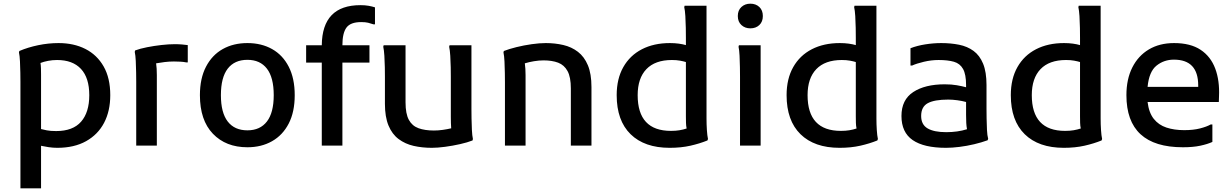

<svg xmlns="http://www.w3.org/2000/svg" viewBox="-20 -791 6693 1043"><path d="M91 232V-347Q91 -365 90.5 -396Q90 -427 88.5 -457.5Q87 -488 83 -506L85 -514Q132 -534 187.5 -545.5Q243 -557 298 -557Q381 -557 444 -525Q507 -493 543 -430Q579 -367 579 -274Q579 -188 545.5 -124Q512 -60 447.5 -24Q383 12 291 12Q268 12 244.5 8.5Q221 5 203 1V232ZM203 -386V-90Q214 -87 234 -83Q254 -79 285 -79Q376 -79 420.5 -130Q465 -181 465 -274Q465 -368 420 -416.5Q375 -465 290 -465Q265 -465 241.5 -460.5Q218 -456 200 -449Q202 -436 202.5 -420Q203 -404 203 -386Z M720 0V-346Q720 -366 719.5 -397.5Q719 -429 717.5 -460Q716 -491 712 -509L714 -517Q741 -527 779 -534.5Q817 -542 857 -546.5Q897 -551 929 -551Q951 -551 968 -549.5Q985 -548 1000 -546V-452H992Q978 -455 959.5 -456Q941 -457 925 -457Q900 -457 875 -454Q850 -451 828 -447Q832 -421 832 -383V0Z M1066 -274Q1066 -365 1099 -428.5Q1132 -492 1190 -524.5Q1248 -557 1324 -557Q1400 -557 1458 -524.5Q1516 -492 1548.5 -428.5Q1581 -365 1581 -274Q1581 -183 1548.5 -120Q1516 -57 1458 -24Q1400 9 1324 9Q1207 9 1136.5 -64.5Q1066 -138 1066 -274ZM1180 -274Q1180 -179 1217 -131Q1254 -83 1324 -83Q1393 -83 1430 -131Q1467 -179 1467 -274Q1467 -370 1430 -418Q1393 -466 1324 -466Q1254 -466 1217 -418Q1180 -370 1180 -274Z M1728 0V-451H1643V-545H1728Q1730 -763 1938 -763Q1963 -763 1982.5 -759.5Q2002 -756 2017 -751V-659H2008Q1994 -664 1979.5 -667.5Q1965 -671 1942 -671Q1884 -671 1862 -641Q1840 -611 1840 -545H1987V-451H1840V0Z M2326 12Q2273 12 2227 1.5Q2181 -9 2145.5 -35.5Q2110 -62 2090.5 -109Q2071 -156 2071 -227V-374Q2071 -394 2070.5 -425.5Q2070 -457 2068 -488Q2066 -519 2062 -537L2064 -545H2183V-235Q2183 -173 2201 -140Q2219 -107 2253.5 -94.5Q2288 -82 2337 -82Q2361 -82 2385.5 -85.5Q2410 -89 2431 -94Q2430 -107 2429.5 -123Q2429 -139 2429 -156V-374Q2429 -394 2428.5 -425.5Q2428 -457 2426 -488Q2424 -519 2420 -537L2422 -545H2541V-199Q2541 -179 2541.5 -147.5Q2542 -116 2543.5 -85Q2545 -54 2549 -36L2547 -28Q2519 -17 2479 -8Q2439 1 2398 6.5Q2357 12 2326 12Z M2723 0V-343Q2723 -363 2722.5 -394.5Q2722 -426 2720.5 -457Q2719 -488 2715 -506L2717 -514Q2745 -525 2785.5 -535Q2826 -545 2868.5 -551Q2911 -557 2945 -557Q2995 -557 3040 -546.5Q3085 -536 3119.5 -509.5Q3154 -483 3173.5 -436.5Q3193 -390 3193 -318V0H3081V-311Q3081 -372 3063 -405Q3045 -438 3012 -450.5Q2979 -463 2933 -463Q2908 -463 2881 -458.5Q2854 -454 2831 -447Q2835 -419 2835 -383V0Z M3618 12Q3481 12 3405.5 -62Q3330 -136 3330 -274Q3330 -363 3366 -426.5Q3402 -490 3467 -523.5Q3532 -557 3619 -557Q3645 -557 3667 -554Q3689 -551 3706 -546V-585Q3706 -606 3705.5 -639Q3705 -672 3703 -703.5Q3701 -735 3697 -752L3699 -760H3818V-199Q3818 -179 3818 -147.5Q3818 -116 3820 -85Q3822 -54 3826 -36L3823 -28Q3781 -11 3730.5 0.5Q3680 12 3618 12ZM3444 -274Q3444 -80 3625 -80Q3651 -80 3671.5 -83.5Q3692 -87 3710 -93Q3707 -107 3706.5 -124Q3706 -141 3706 -159V-454Q3693 -458 3674 -461.5Q3655 -465 3630 -465Q3539 -465 3491.5 -415.5Q3444 -366 3444 -274Z M4056 -637Q4027 -637 4007.5 -655Q3988 -673 3988 -704Q3988 -735 4007.5 -753Q4027 -771 4056 -771Q4086 -771 4105 -753Q4124 -735 4124 -704Q4124 -673 4105 -655Q4086 -637 4056 -637ZM4000 0V-374Q4000 -394 3999.5 -425.5Q3999 -457 3997.5 -488Q3996 -519 3992 -537L3994 -545H4112V0Z M4541 12Q4404 12 4328.5 -62Q4253 -136 4253 -274Q4253 -363 4289 -426.5Q4325 -490 4390 -523.5Q4455 -557 4542 -557Q4568 -557 4590 -554Q4612 -551 4629 -546V-585Q4629 -606 4628.5 -639Q4628 -672 4626 -703.5Q4624 -735 4620 -752L4622 -760H4741V-199Q4741 -179 4741 -147.5Q4741 -116 4743 -85Q4745 -54 4749 -36L4746 -28Q4704 -11 4653.5 0.5Q4603 12 4541 12ZM4367 -274Q4367 -80 4548 -80Q4574 -80 4594.5 -83.5Q4615 -87 4633 -93Q4630 -107 4629.5 -124Q4629 -141 4629 -159V-454Q4616 -458 4597 -461.5Q4578 -465 4553 -465Q4462 -465 4414.5 -415.5Q4367 -366 4367 -274Z M5119 12Q4999 12 4938 -30Q4877 -72 4877 -161Q4877 -249 4941 -291Q5005 -333 5112 -333Q5149 -333 5177.5 -328Q5206 -323 5228 -317V-329Q5228 -387 5211.5 -416.5Q5195 -446 5162 -455.5Q5129 -465 5079 -465Q5039 -465 4999 -455.5Q4959 -446 4935 -435H4926V-529Q4962 -543 5006.5 -550Q5051 -557 5093 -557Q5145 -557 5190 -548Q5235 -539 5268.5 -514.5Q5302 -490 5320.5 -445Q5339 -400 5339 -329V-200Q5339 -180 5339.5 -148Q5340 -116 5341.5 -85.5Q5343 -55 5348 -37L5345 -29Q5312 -17 5272 -7.5Q5232 2 5192 7Q5152 12 5119 12ZM4984 -161Q4984 -114 5019 -93.5Q5054 -73 5120 -73Q5182 -73 5233 -89Q5230 -105 5229 -123.5Q5228 -142 5228 -167V-237Q5206 -243 5180 -246.5Q5154 -250 5131 -250Q5056 -250 5020 -230.5Q4984 -211 4984 -161Z M5759 12Q5622 12 5546.5 -62Q5471 -136 5471 -274Q5471 -363 5507 -426.5Q5543 -490 5608 -523.5Q5673 -557 5760 -557Q5786 -557 5808 -554Q5830 -551 5847 -546V-585Q5847 -606 5846.5 -639Q5846 -672 5844 -703.5Q5842 -735 5838 -752L5840 -760H5959V-199Q5959 -179 5959 -147.5Q5959 -116 5961 -85Q5963 -54 5967 -36L5964 -28Q5922 -11 5871.5 0.5Q5821 12 5759 12ZM5585 -274Q5585 -80 5766 -80Q5792 -80 5812.5 -83.5Q5833 -87 5851 -93Q5848 -107 5847.5 -124Q5847 -141 5847 -159V-454Q5834 -458 5815 -461.5Q5796 -465 5771 -465Q5680 -465 5632.5 -415.5Q5585 -366 5585 -274Z M6406 9Q6099 9 6099 -274Q6099 -361 6131 -424.5Q6163 -488 6221 -522.5Q6279 -557 6358 -557Q6447 -557 6502 -520.5Q6557 -484 6581.5 -418.5Q6606 -353 6602 -267L6601 -237H6214Q6221 -179 6247.5 -145.5Q6274 -112 6316.5 -98Q6359 -84 6413 -84Q6463 -84 6499.5 -93.5Q6536 -103 6557 -115H6566V-20Q6540 -8 6500.5 0.5Q6461 9 6406 9ZM6357 -467Q6303 -467 6262.5 -434.5Q6222 -402 6214 -319H6489V-327Q6489 -467 6357 -467Z"/></svg>

Font: Kufam Medium
Style: Regular
Weight: 500
Designer: Wael Morcos, Artur Schmal
Foundry: Original Type
Version: Version 1.300; ttfautohint (v1.8.3)